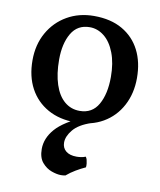

<svg xmlns="http://www.w3.org/2000/svg" viewBox="-81 -532 706 846"><g transform="rotate(10 272.0 -109.0)"><path d="M271 9Q200 9 147.5 -20.5Q95 -50 66.5 -103Q38 -156 38 -228Q38 -298 68.5 -352Q99 -406 152 -436.5Q205 -467 272 -467Q347 -467 399 -437Q451 -407 478 -354Q505 -301 505 -230Q505 -161 476 -106.5Q447 -52 394.5 -21.5Q342 9 271 9ZM281 -44Q337 -44 364 -91.5Q391 -139 391 -215Q391 -277 373.5 -322.5Q356 -368 326.5 -391.5Q297 -415 262 -415Q207 -415 180 -369Q153 -323 153 -251Q153 -187 168.5 -140Q184 -93 213 -68.5Q242 -44 281 -44ZM309 -21 341 0Q287 18 262.5 47.5Q238 77 238 105Q238 129 255 143Q272 157 303 157Q312 157 322.5 155.5Q333 154 343 150Q347 155 349 162.5Q351 170 352 179Q353 188 352 196Q330 206 309 218.5Q288 231 269 247Q264 248 259 248.5Q254 249 249 249Q231 249 207 240.5Q183 232 164.5 210.5Q146 189 146 150Q146 102 182.5 60Q219 18 309 -21Z"/></g></svg>

Font: Vollkorn Medium
Style: Regular
Weight: 500
Designer: Friedrich Althausen
Foundry: Friedrich Althausen
Version: Version 5.000